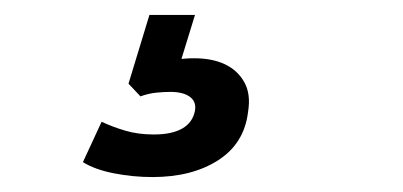

<svg xmlns="http://www.w3.org/2000/svg" viewBox="-20 -40 540 257"><path d="M184 197Q158 197 132.5 192Q107 187 91 177L116 123Q131 130 148 135Q165 140 186 140Q210 140 224 132Q238 124 241 108Q243 96 234 89.5Q225 83 208 83Q200 83 189.5 84Q179 85 168 89L152 72L180 -20H241L217 58L190 46Q201 42 214 40Q227 38 240 38Q264 38 281 46Q298 54 307 70Q316 86 312 110Q307 152 272 174.5Q237 197 184 197Z"/></svg>

Font: Nunito Sans 10pt SemiCondensed
Style: Bold Italic
Weight: 700
Width: 4
Italic angle: -9°
Designer: Vernon Adams
Foundry: Vernon Adams
Version: Version 3.101;gftools[0.9.27]